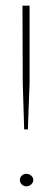

<svg xmlns="http://www.w3.org/2000/svg" viewBox="-20 -650 186 675"><path d="M65 -195 60 -358 59 -630H84V-359L78 -195ZM73 5Q63 5 56.5 -1.5Q50 -8 50 -18Q50 -26 56.5 -32.5Q63 -39 73 -39Q82 -39 89.5 -32.5Q97 -26 97 -18Q97 -8 89.5 -1.5Q82 5 73 5Z"/></svg>

Font: Alumni Sans Thin
Style: Regular
Weight: 100
Designer: Robert E. Leuschke
Foundry: Robert E. Leuschke
Version: Version 1.018